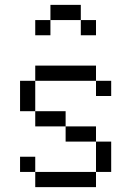

<svg xmlns="http://www.w3.org/2000/svg" viewBox="-20 -770 540 790"><path d="M437.5 -375V-437.5H375V-375ZM375 -625V-687.5H312.5V-625ZM125 -62.5V0H375V-62.5ZM125 -62.5V-125H62.5V-62.5ZM375 -62.5H437.5Q437.5 -62.5 437.5 -187.5H375Q375 -187.5 375 -62.5ZM375 -187.5V-250H250V-187.5ZM250 -250V-312.5H125V-250ZM125 -312.5Q125 -312.5 125 -437.5H62.5Q62.5 -437.5 62.5 -312.5ZM125 -437.5H375V-500H125ZM187.5 -687.5H125V-625H187.5ZM187.5 -687.5H312.5V-750H187.5Z"/></svg>

Font: BFUnifontExMono
Style: Regular
Weight: 500
Version: Version 15.0.06